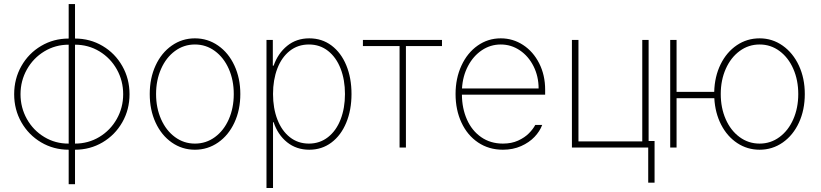

<svg xmlns="http://www.w3.org/2000/svg" viewBox="-20 -727 4047 946"><path d="M318.4 10.7Q244.1 10.7 182.6 -25.6Q121.1 -62 85.4 -124.5Q49.8 -187 49.8 -262.7Q49.8 -338.9 85.4 -401.6Q121.1 -464.4 182.6 -500.7Q244.1 -537.1 318.4 -537.1V-707H349.6V-537.1Q423.8 -537.1 485.4 -500.7Q546.9 -464.4 582.5 -401.6Q618.2 -338.9 618.2 -262.7Q618.2 -187 582.5 -124.5Q546.9 -62 485.4 -25.6Q423.8 10.7 349.6 10.7V180.7H318.4ZM318.4 -506.8Q252.9 -506.8 198.5 -473.9Q144 -440.9 112.5 -384.8Q81.1 -328.6 81.1 -262.7Q81.1 -196.8 112.5 -140.6Q144 -84.5 198.5 -51.8Q252.9 -19 318.4 -19.5ZM586.9 -262.7Q586.9 -329.1 555.7 -385Q524.4 -440.9 470 -473.9Q415.5 -506.8 349.6 -506.8V-19.5Q415 -19.5 469.5 -52.2Q523.9 -85 555.4 -140.9Q586.9 -196.8 586.9 -262.7Z M717.8 -263.7Q717.8 -341.8 746.6 -404.3Q775.4 -466.8 826.4 -502.4Q877.4 -538.1 940.4 -538.1Q1003.4 -538.1 1054.7 -502.4Q1106 -466.8 1135 -404.1Q1164.1 -341.3 1164.1 -263.7Q1164.1 -185.5 1135 -123Q1106 -60.5 1054.7 -24.9Q1003.4 10.7 940.4 10.7Q877.4 10.7 826.4 -24.9Q775.4 -60.5 746.6 -123Q717.8 -185.5 717.8 -263.7ZM1131.8 -263.7Q1131.8 -332 1107.2 -387.7Q1082.5 -443.4 1038.8 -475.6Q995.1 -507.8 940.4 -507.8Q885.7 -507.8 842 -475.6Q798.3 -443.4 773.7 -387.7Q749 -332 749 -263.7Q749 -195.3 773.7 -139.6Q798.3 -84 842 -51.8Q885.7 -19.5 940.4 -19.5Q995.6 -19.5 1039.3 -51.8Q1083 -84 1107.4 -139.6Q1131.8 -195.3 1131.8 -263.7Z M1293 -530.3H1324.2V-403.3H1328.1Q1349.6 -464.4 1395 -501.2Q1440.4 -538.1 1503.9 -538.1Q1566.4 -538.1 1613.5 -502.7Q1660.6 -467.3 1686.3 -405Q1711.9 -342.8 1711.9 -263.7Q1711.9 -185.1 1686 -122.6Q1660.2 -60.1 1613 -24.7Q1565.9 10.7 1503.9 10.7Q1440.4 10.7 1394.5 -26.1Q1348.6 -63 1328.1 -125H1325.2V199.2H1293ZM1502 -19.5Q1555.7 -19.5 1596.2 -51.3Q1636.7 -83 1658.2 -138.7Q1679.7 -194.3 1679.7 -263.7Q1679.7 -333.5 1658.2 -388.9Q1636.7 -444.3 1596.4 -476.1Q1556.2 -507.8 1502 -507.8Q1447.8 -507.8 1407.7 -476.3Q1367.7 -444.8 1346.4 -389.2Q1325.2 -333.5 1325.2 -263.7Q1325.2 -193.8 1346.7 -138.2Q1368.2 -82.5 1408.2 -51Q1448.2 -19.5 1502 -19.5Z M1768.1 -530.3H2157.7V-500H1980V0H1948.7V-500H1768.1Z M2224.6 -263.7Q2224.6 -341.3 2253.7 -404.1Q2282.7 -466.8 2333.5 -502.4Q2384.3 -538.1 2447.3 -538.1Q2507.3 -538.1 2557.4 -505.4Q2607.4 -472.7 2636.7 -414.8Q2666 -356.9 2666 -285.2V-260.7H2255.9Q2256.3 -192.9 2280.8 -137.9Q2305.2 -83 2350.8 -51.3Q2396.5 -19.5 2458 -19.5Q2500.5 -19.5 2533 -34.4Q2565.4 -49.3 2585.9 -70.1Q2606.4 -90.8 2617.2 -111.3H2651.4Q2640.1 -80.6 2613.8 -52.7Q2587.4 -24.9 2547.4 -7.1Q2507.3 10.7 2458 10.7Q2388.7 10.7 2335.7 -24.9Q2282.7 -60.5 2253.7 -123Q2224.6 -185.5 2224.6 -263.7ZM2633.8 -291Q2633.8 -350.6 2608.9 -400.4Q2584 -450.2 2541.3 -479Q2498.5 -507.8 2447.3 -507.8Q2396.5 -507.8 2354.2 -479.5Q2312 -451.2 2285.9 -401.6Q2259.8 -352.1 2256.3 -291Z M3175.8 -32.2H3205.1V172.9H3173.8V0H2797.9V-530.3H2830.1V-30.3H3144.5V-530.3H3175.8Z M3313.5 -274.4H3499Q3501 -350.1 3530.5 -410.2Q3560.1 -470.2 3610.4 -504.2Q3660.6 -538.1 3722.7 -538.1Q3785.2 -538.1 3836.2 -502.2Q3887.2 -466.3 3916.3 -403.8Q3945.3 -341.3 3945.3 -263.7Q3945.3 -185.5 3916.5 -123Q3887.7 -60.5 3836.7 -24.9Q3785.6 10.7 3722.7 10.7Q3662.1 10.7 3612.5 -22Q3563 -54.7 3533.2 -112.5Q3503.4 -170.4 3499.5 -243.2H3313.5V0H3282.2V-530.3H3313.5ZM3913.1 -263.7Q3913.1 -332 3888.7 -387.7Q3864.3 -443.4 3820.8 -475.6Q3777.3 -507.8 3722.7 -507.8Q3668 -507.8 3624.3 -475.6Q3580.6 -443.4 3555.9 -387.7Q3531.2 -332 3531.2 -263.7Q3531.2 -195.3 3555.7 -139.6Q3580.1 -84 3623.8 -51.8Q3667.5 -19.5 3722.7 -19.5Q3777.3 -19.5 3820.8 -51.8Q3864.3 -84 3888.7 -139.6Q3913.1 -195.3 3913.1 -263.7Z"/></svg>

Font: Pretendard Thin
Style: Regular
Weight: 100
Designer: Base glyphs from Inter by Rasmus Andersson; Hangeul glyphs from Noto Sans CJK(Source Han Sans) by Jang Soo-young and Kan
Foundry: Kil Hyung-jin
Version: Version 1.309